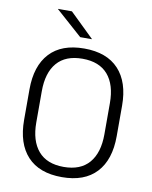

<svg xmlns="http://www.w3.org/2000/svg" viewBox="-91 -892 771 972"><g transform="rotate(10 294.0 -406.0)"><path d="M294 11Q177.5 11 116.8 -54.5Q56 -120 56 -241.5V-398Q56 -519 116.8 -584.5Q177.5 -650 294 -650Q410 -650 471 -584.5Q532 -519 532 -398V-241.5Q532 -120 471 -54.5Q410 11 294 11ZM294 -41.5Q380.5 -41.5 424.8 -93.2Q469 -145 469 -239.5V-400Q469 -495 424.8 -546.2Q380.5 -597.5 294 -597.5Q207.5 -597.5 163.2 -546.2Q119 -495 119 -400V-239.5Q119 -145 163.2 -93.2Q207.5 -41.5 294 -41.5ZM199 -824.5 323 -704V-703H263L127.5 -823.5V-824.5Z"/></g></svg>

Font: Anek Gujarati Medium Light
Style: Regular
Weight: 300
Version: Version 1.003